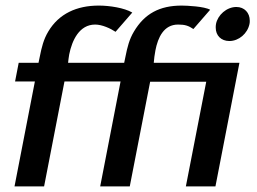

<svg xmlns="http://www.w3.org/2000/svg" viewBox="-20 -668 921 688"><path d="M32 0H138L211 -376H412L339 0H445L518 -375H719L646 0H752L838 -443H531C532 -457 534 -472 537 -488C546 -534 567 -580 618 -580C643 -580 655 -576 673 -564L733 -633C713 -645 649 -648 631 -648C552 -648 498 -619 460 -555C443 -527 436 -497 430 -467L425 -443H224C225 -452 226 -462 228 -473C238 -523 264 -580 321 -580C346 -580 376 -566 394 -554L454 -623C425 -640 372 -648 334 -648C255 -648 191 -619 153 -555C136 -527 129 -497 123 -467L118 -443H47L34 -376H105ZM753 -569C753 -541 772 -521 802 -521C836 -521 867 -548 874 -582C875 -586 875 -590 875 -594C875 -622 856 -643 827 -643C792 -643 760 -614 754 -582C753 -577 753 -573 753 -569Z"/></svg>

Font: KpSans
Style: BoldItalic
Weight: 700
Italic angle: -11°
Version: Version 0.66